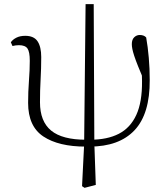

<svg xmlns="http://www.w3.org/2000/svg" viewBox="-20 -690 797 922"><path d="M386 212 374 204 384 4 391 -670H430L433 -2L440 198ZM391 14Q262 14 188.5 -34.5Q115 -83 115 -196Q115 -249 119 -301.5Q123 -354 123 -398Q123 -441 112 -457Q101 -473 71 -473Q63 -473 55 -472Q47 -471 40 -469L32 -487Q41 -500 58.5 -509Q76 -518 101 -518Q143 -518 160.5 -491.5Q178 -465 178 -416Q178 -361 175 -309Q172 -257 172 -199Q172 -107 225.5 -63Q279 -19 393 -19ZM410 14 413 -19Q495 -19 550.5 -47.5Q606 -76 634.5 -138Q663 -200 662 -300Q662 -323 660 -346Q658 -369 655 -400L671 -399L674 -297Q655 -342 643 -372Q631 -402 624.5 -422Q618 -442 615.5 -455Q613 -468 613 -478Q613 -500 624.5 -511Q636 -522 651 -522Q661 -522 669 -519Q677 -516 682 -510Q690 -465 694.5 -412.5Q699 -360 699 -306Q700 -143 626 -64.5Q552 14 410 14Z"/></svg>

Font: Noto Serif HK
Style: Regular
Weight: 200
Designer: Ryoko NISHIZUKA 西塚涼子 (kana & ideographs); Frank Grießhammer (Latin, Greek & Cyrillic); Wenlong ZHANG 张文龙 (bopomofo); San
Foundry: Adobe
Version: Version 2.001;hotconv 1.1.0;makeotfexe 2.6.0